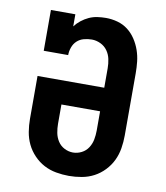

<svg xmlns="http://www.w3.org/2000/svg" viewBox="-84 -813 768 890"><g transform="rotate(10 300.0 -367.5)"><path d="M300 8Q270 8 239.5 2.5Q209 -3 182.5 -17Q156 -31 134.5 -53.5Q113 -76 100 -103Q87 -130 82 -160.5Q77 -191 77 -221V-423H391V-514Q391 -536 386.5 -557.5Q382 -579 369.5 -596.5Q357 -614 337 -623.5Q317 -633 296 -633Q277 -633 258.5 -628Q240 -623 226.5 -610.5Q213 -598 206.5 -579.5Q200 -561 200 -543H85V-735H200V-678Q212 -694 228.5 -707Q245 -720 263.5 -728.5Q282 -737 302.5 -740Q323 -743 343 -743Q371 -743 398 -735.5Q425 -728 446.5 -711.5Q468 -695 483.5 -671.5Q499 -648 508 -622Q517 -596 520 -569Q523 -542 523 -514V-221Q523 -191 518 -160.5Q513 -130 500 -103Q487 -76 465.5 -53.5Q444 -31 417.5 -17Q391 -3 360.5 2.5Q330 8 300 8ZM300 -102Q321 -102 340.5 -112Q360 -122 371.5 -140Q383 -158 387 -179Q391 -200 391 -221V-312H209V-221Q209 -200 213 -179Q217 -158 228.5 -140Q240 -122 259.5 -112Q279 -102 300 -102Z"/></g></svg>

Font: Iosevka HT Extrabold Extended
Style: Regular
Weight: 800
Width: 7
Monospace: yes
Designer: Belleve Invis
Foundry: Belleve Invis
Version: Version 32.3.0; ttfautohint (v1.8.4)